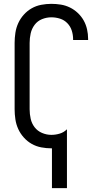

<svg xmlns="http://www.w3.org/2000/svg" viewBox="-20 -763 540 998"><path d="M250 215V8H247Q221 8 194.5 3Q168 -2 145 -15Q122 -28 104 -48Q86 -68 75 -92Q64 -116 60 -142.5Q56 -169 56 -195V-540Q56 -566 60 -592.5Q64 -619 75 -643Q86 -667 104 -687Q122 -707 145 -720Q168 -733 194.5 -738Q221 -743 247 -743Q272 -743 296.5 -739Q321 -735 343.5 -724Q366 -713 384.5 -695.5Q403 -678 415 -656.5Q427 -635 432.5 -610.5Q438 -586 438 -561V-555H360V-559Q360 -582 353 -604Q346 -626 330 -642.5Q314 -659 292 -666Q270 -673 247 -673Q222 -673 198.5 -663.5Q175 -654 160 -634Q145 -614 139.5 -589.5Q134 -565 134 -540V-195Q134 -170 139.5 -145.5Q145 -121 160 -101.5Q175 -82 198.5 -72Q222 -62 247 -62Q269 -62 290.5 -68.5Q312 -75 328 -91V215Z"/></svg>

Font: Iosevka Fixed
Style: Regular
Weight: 400
Monospace: yes
Designer: Belleve Invis
Foundry: Belleve Invis
Version: Version 33.2.4